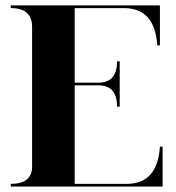

<svg xmlns="http://www.w3.org/2000/svg" viewBox="-20 -684 645 704"><path d="M19.5 -664.1H566.4V-517.6H556.6Q547.9 -654.3 434.6 -654.3H253.9V-380.9H340.8Q409.2 -380.9 409.2 -459H418.9V-293H409.2Q409.2 -371.1 340.8 -371.1H253.9V-9.8H444.3Q557.6 -9.8 566.4 -146.5H576.2V0H19.5V-9.8Q94.7 -9.8 97.7 -69.3V-585.9Q97.7 -654.3 19.5 -654.3Z"/></svg>

Font: spinweradC
Style: Bold
Weight: 700
Width: 7
Version: Version 0.3